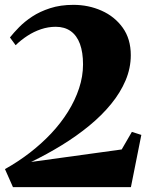

<svg xmlns="http://www.w3.org/2000/svg" viewBox="-22 -772 626 792"><path d="M-1.5 -74.5Q51.5 -104 100 -141.2Q148.5 -178.5 188.8 -221.2Q229 -264 258.5 -311.2Q288 -358.5 304.2 -407.8Q320.5 -457 320.5 -506.5Q320.5 -556 307.8 -590.8Q295 -625.5 269.8 -643.5Q244.5 -661.5 208 -661.5Q177 -661.5 147.2 -651.5Q117.5 -641.5 91 -624.2Q64.5 -607 42.5 -585.5L19 -617.5Q34 -636.5 56.8 -659.8Q79.5 -683 111 -703.8Q142.5 -724.5 184.8 -738.2Q227 -752 281 -752Q343 -752 397 -728Q451 -704 484.2 -657.8Q517.5 -611.5 517.5 -544.5Q517.5 -491 496 -440.2Q474.5 -389.5 436.2 -342.8Q398 -296 346.2 -253.5Q294.5 -211 233.5 -173.5Q172.5 -136 106.5 -104L480 -155.5L522 -228L561 -215.5L518 0H31.5Z"/></svg>

Font: Merriweather 120pt Black
Style: Regular
Weight: 900
Designer: Eben Sorkin
Foundry: Eben Sorkin
Version: Version 2.100